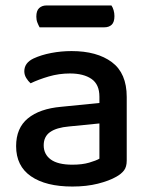

<svg xmlns="http://www.w3.org/2000/svg" viewBox="-20 -669 550 703"><path d="M245 -66Q281 -66 306.5 -73.5Q332 -81 344 -88V-217L233 -206Q187 -202 163.5 -185.5Q140 -169 140 -137Q140 -104 166 -85Q192 -66 245 -66ZM242 -482Q335 -482 389.5 -441.5Q444 -401 444 -314V-81Q444 -58 434 -45Q424 -32 406 -22Q380 -7 338.5 3.5Q297 14 245 14Q148 14 93.5 -23.5Q39 -61 39 -134Q39 -200 82 -235.5Q125 -271 204 -278L344 -292V-315Q344 -360 315 -380Q286 -400 236 -400Q196 -400 158.5 -389Q121 -378 92 -364Q83 -372 76 -383.5Q69 -395 69 -408Q69 -439 103 -455Q131 -468 167.5 -475Q204 -482 242 -482ZM362 -569H125Q121 -576 117 -586Q113 -596 113 -608Q113 -630 123.5 -639.5Q134 -649 150 -649H388Q393 -642 396 -631.5Q399 -621 399 -610Q399 -588 389 -578.5Q379 -569 362 -569Z"/></svg>

Font: Baloo Bhaijaan 2 Medium
Style: Regular
Weight: 500
Designer: Sanskriti Dholi, Noopur Datye and Ek Type
Foundry: Ek Type
Version: Version 1.701